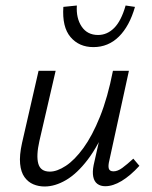

<svg xmlns="http://www.w3.org/2000/svg" viewBox="-20 -671 550 697"><path d="M142 6Q120 6 101 -2Q82 -10 69 -28Q56 -46 53 -76.5Q50 -107 60 -152L120 -414H182L123 -159Q111 -106 119 -77Q127 -48 161 -48Q187 -48 219 -69Q251 -90 283 -134Q315 -178 343 -247.5Q371 -317 390 -414H427Q403 -302 370 -222Q337 -142 298.5 -91.5Q260 -41 220 -17.5Q180 6 142 6ZM362 5Q345 5 333.5 -3.5Q322 -12 318.5 -29.5Q315 -47 320 -72L397 -414H448L377 -89Q372 -69 375 -59Q378 -49 392 -49Q407 -49 424 -61.5Q441 -74 464 -95L486 -69Q453 -33 421.5 -14Q390 5 362 5ZM319 -500Q267 -500 236 -536.5Q205 -573 210 -646L259 -651Q256 -605 276.5 -574.5Q297 -544 336 -544Q369 -544 394.5 -569.5Q420 -595 436 -651L470 -646Q450 -576 411.5 -538Q373 -500 319 -500Z"/></svg>

Font: Ysabeau Office
Style: Italic
Weight: 400
Italic angle: -12°
Designer: Christian Thalmann (Catharsis Fonts)
Version: Version 2.001;gftools[0.9.30]; featfreeze: tnum,lnum,ss02